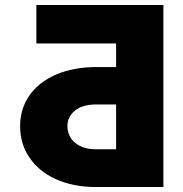

<svg xmlns="http://www.w3.org/2000/svg" viewBox="-20 -753 737 773"><path d="M637.8 0H366.5Q319.2 0 278.4 -8.3Q237.6 -16.7 203.8 -32.1Q170.1 -47.6 143.8 -69.2Q117.5 -90.9 99.4 -117.5Q61.1 -172.2 61.1 -244.3Q60.7 -280.2 70.7 -311.8Q80.6 -343.4 99.4 -370Q118.3 -396.7 145.4 -417.6Q172.6 -438.6 206.5 -453.1Q240.4 -467.7 280.9 -475.3Q321.4 -483 366.5 -483H447.4V-578.1H126.4V-733H637.8ZM447.4 -152V-332.4H366.5Q311.8 -332.4 281.6 -307.5Q251.4 -283 251.4 -245.7Q251.4 -226.9 258.5 -209.9Q265.6 -192.8 280 -180Q294.4 -167.3 316.1 -159.6Q337.7 -152 366.5 -152Z"/></svg>

Font: Linik Sans Black
Style: Regular
Weight: 900
Designer: Fonts by Rasmus Andersson / Changes by Cristiano Sobral with parts from Marc Monis
Foundry: rsms
Version: Version 3.020; ttfautohint (v1.6)